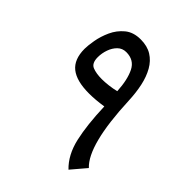

<svg xmlns="http://www.w3.org/2000/svg" viewBox="-186 -767 879 879"><g transform="rotate(45 253.5 -328.0)"><path d="M218.3 -400.9Q181.2 -400.9 157.5 -410.6Q133.8 -420.4 133.8 -459Q133.8 -484.9 142.6 -509.8Q151.4 -534.7 168.2 -551.3Q185.1 -567.9 210 -567.9Q260.7 -567.9 282 -525.6Q303.2 -483.4 307.1 -412.1Q285.6 -406.7 261.5 -403.8Q237.3 -400.9 218.3 -400.9ZM215.3 -655.8Q168.5 -655.8 138.7 -631.1Q108.9 -606.4 92.5 -570.6Q76.2 -534.7 70.1 -499.5Q64 -464.4 64 -443.4Q64 -375.5 103 -344.2Q142.1 -313 223.1 -313Q243.2 -313 266.1 -314.9Q289.1 -316.9 314.5 -320.8Q318.4 -204.6 336.4 -125.7Q354.5 -46.9 403.3 0L463.9 -71.3Q425.3 -107.4 403.1 -193.4Q380.9 -279.3 375 -417.5Q373 -467.3 363.8 -510.5Q354.5 -553.7 335.9 -586.4Q317.4 -619.1 287.8 -637.5Q258.3 -655.8 215.3 -655.8Z"/></g></svg>

Font: Literata
Style: Regular
Weight: 400
Designer: Latin by Veronika Burian and Jose Scaglione. Greek by Irene Vlachou. Cyrillic by Vera Evstafieva.
Foundry: TypeTogether
Version: Version 3.002